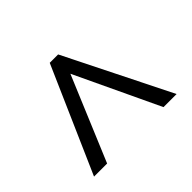

<svg xmlns="http://www.w3.org/2000/svg" viewBox="-118 -766 809 809"><g transform="rotate(45 286.0 -362.0)"><path d="M521 -116 50 -323V-373L521 -608V-530L144 -352L521 -194Z"/></g></svg>

Font: Noto Sans Manichaean
Style: Regular
Weight: 400
Designer: Monotype Design Team
Foundry: Monotype Imaging Inc.
Version: Version 2.005; ttfautohint (v1.8.4.7-5d5b)